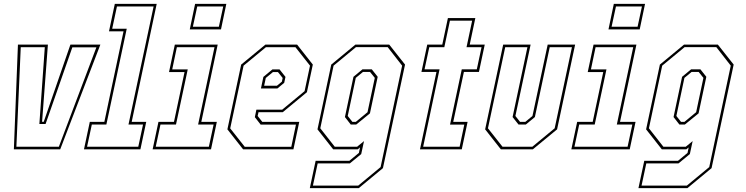

<svg xmlns="http://www.w3.org/2000/svg" viewBox="-20 -770 3845 990"><path d="M51.5 0 72.5 -540H227L197 -142H205.5L343 -540H497.5L290.5 0ZM64.5 -13.5H283.5L477 -526H353L215 -130.5H183L211 -526.5H87Z M413 0 443 -141.5H518L617 -608.5H542L572 -750H788L659 -141.5H734L704 0ZM429 -13.5H693L717.5 -128H642.5L772 -736.5H583L558.5 -622H633.5L528.5 -128H453.5Z M958.5 -618.5 986 -750H1147L1119.5 -618.5ZM974.5 -632H1108.5L1131 -736.5H997ZM767 0 797 -141.5H877L931.5 -398.5H851.5L881.5 -540H1102.5L1018 -141.5H1098L1068 0ZM783 -13.5H1057L1081.5 -128H1001.5L1086 -526.5H892L868 -412H948L887.5 -128H807.5Z M1512 -540 1593 -437 1562.5 -294.5 1438 -191.5H1313L1308.5 -172L1332.5 -141.5H1523L1493 0H1233.5L1152.5 -103L1223.5 -437L1348.5 -540ZM1503.5 -526.5H1351L1236 -431.5L1167 -108L1242 -13H1482L1506 -127.5H1324L1294 -166L1302 -204.5H1435L1550.5 -300L1578.5 -431.5ZM1421.5 -412 1452 -373.5 1445.5 -343 1410.5 -314H1325.5L1338 -373.5L1384.5 -412ZM1413 -398.5H1387.5L1350.5 -368L1342 -328H1408L1433.5 -349L1437.5 -368Z M1577.5 200 1607.5 59H1781.5L1830.5 18.5L1836.5 -10L1824.5 0H1698L1617 -103L1688 -437L1812.5 -540H1987L2068.5 -437L1954.5 97L1830 200ZM1593.5 187H1827L1942.5 91.5L2053.5 -431.5L1979 -527H1815.5L1700 -431.5L1631.5 -108.5L1706 -13.5H1821.5L1857 -42.5L1842.5 24.5L1784 72.5H1618ZM1788.5 -128 1758.5 -166.5 1802.5 -374 1849 -412.5H1897L1927.5 -374L1887.5 -185.5L1817 -128ZM1797 -141.5H1814.5L1875 -191.5L1912.5 -368.5L1888 -399H1851.5L1814.5 -368.5L1773 -172Z M2145.5 0 2230.5 -399H2153L2183 -540H2260.5L2289.5 -677H2431L2402 -540H2479.5L2449.5 -399H2372L2317 -141.5H2391L2361 0ZM2162 -13.5H2350L2374 -127.5H2300.5L2361 -412.5H2438.5L2463 -526.5H2385.5L2414.5 -663.5H2300L2271 -526.5H2193.5L2169 -412.5H2246.5Z M2562.5 0 2481.5 -103 2574.5 -540H2716L2637.5 -172L2661.5 -141.5H2688.5L2725.5 -172L2804 -540H2945.5L2852.5 -103L2727.5 0ZM2571 -13.5H2725L2840 -108.5L2929 -526.5H2814.5L2738 -166.5L2691.5 -128H2653.5L2623 -166.5L2699.5 -526.5H2585L2496 -108.5Z M3117.5 -618.5 3145 -750H3306L3278.5 -618.5ZM3133.5 -632H3267.5L3290 -736.5H3156ZM2926 0 2956 -141.5H3036L3090.5 -398.5H3010.5L3040.5 -540H3261.5L3177 -141.5H3257L3227 0ZM2942 -13.5H3216L3240.5 -128H3160.5L3245 -526.5H3051L3027 -412H3107L3046.5 -128H2966.5Z M3272 200 3302 59H3476L3525 18.5L3531 -10L3519 0H3392.5L3311.5 -103L3382.5 -437L3507 -540H3681.5L3763 -437L3649 97L3524.5 200ZM3288 187H3521.5L3637 91.5L3748 -431.5L3673.5 -527H3510L3394.5 -431.5L3326 -108.5L3400.5 -13.5H3516L3551.5 -42.5L3537 24.5L3478.5 72.5H3312.5ZM3483 -128 3453 -166.5 3497 -374 3543.5 -412.5H3591.5L3622 -374L3582 -185.5L3511.5 -128ZM3491.5 -141.5H3509L3569.5 -191.5L3607 -368.5L3582.5 -399H3546L3509 -368.5L3467.5 -172Z"/></svg>

Font: Tourney Condensed Thin
Style: Italic
Weight: 100
Width: 3
Italic angle: -12°
Designer: Tyler Finck
Foundry: Etcetera Type Co
Version: Version 1.010; ttfautohint (v1.8.3)